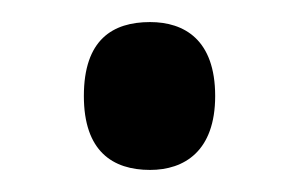

<svg xmlns="http://www.w3.org/2000/svg" viewBox="-20 -443 271 174"><path d="M116 -289C147 -289 175 -306 175 -356C175 -407 147 -423 116 -423C82 -423 56 -407 56 -356C56 -306 82 -289 116 -289Z"/></svg>

Font: Noto Serif Sinhala Condensed Medium
Style: Regular
Weight: 500
Width: 3
Designer: Jelle Bosma - Monotype Design Team
Foundry: Monotype Imaging Inc.
Version: Version 2.007